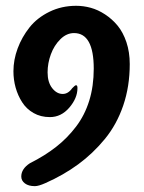

<svg xmlns="http://www.w3.org/2000/svg" viewBox="-20 -551 493 656"><path d="M226.6 -249.5Q236.3 -259.8 239.7 -259.8Q244.6 -259.8 244.6 -251Q244.6 -250 244.6 -249.5Q244.6 -215.8 216.8 -183.3Q189 -150.9 150.4 -150.9Q119.1 -150.9 94.7 -164.8Q70.3 -178.7 55.7 -201.7Q41 -224.6 33.4 -251.7Q25.9 -278.8 25.9 -307.6Q25.9 -346.7 40.3 -385.5Q54.7 -424.3 80.8 -457.3Q106.9 -490.2 148.7 -510.7Q190.4 -531.2 240.2 -531.2Q265.1 -531.2 290 -524.4Q314.9 -517.6 339.1 -501.7Q363.3 -485.8 381.8 -463.4Q400.4 -440.9 411.9 -407Q423.3 -373 423.3 -332Q423.3 -255.9 401.1 -190.7Q378.9 -125.5 338.1 -75.9Q297.4 -26.4 247.1 10.5Q196.8 47.4 134.8 74.7Q111.8 85 99.1 85Q77.6 85 65.2 75.7Q52.7 66.4 52.7 52.2Q52.7 25.9 82 6.8Q133.3 -19 171.6 -49.1Q210 -79.1 239.7 -118.2Q269.5 -157.2 284.9 -207Q300.3 -256.8 300.3 -316.4Q300.3 -438 232.9 -438Q207.5 -438 186.3 -417Q165 -396 153.8 -365.5Q142.6 -335 142.6 -303.7Q142.6 -270 158.2 -250Q173.8 -230 194.3 -230Q212.9 -230 226.6 -249.5Z"/></svg>

Font: iCiel Pacifico
Style: Regular
Weight: 400
Designer: Vernon Adams
Foundry: Vernon Adams
Version: Version 1.00 September 26, 2014, initial release